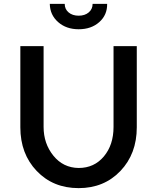

<svg xmlns="http://www.w3.org/2000/svg" viewBox="-20 -946 811 991"><path d="M566 -291V-708H686V-289Q686 -152 601.5 -63.5Q517 25 386 25Q254 25 169.5 -63.5Q85 -152 85 -289V-708H205V-291Q205 -205 255.5 -142.5Q306 -80 386 -79Q466 -79 516 -138.5Q566 -198 566 -291ZM458 -926H533Q534 -869 492.5 -832Q451 -795 386 -795Q322 -795 280 -832Q238 -869 237 -926H314Q314 -899 334 -882Q354 -865 386 -865Q418 -865 438 -882Q458 -899 458 -926Z"/></svg>

Font: Metropolitano Medium
Style: Regular
Weight: 500
Designer: Fonts by Alex Slobzheninov & Chris M. Simpson / Changes by Cristiano Sobral
Foundry: Fonts by Alex Slobzheninov & Chris M. Simpson / Changes by Cristiano Sobral
Version: Version 1.00;August 30, 2020;FontCreator 13.0.0.2681 64-bit